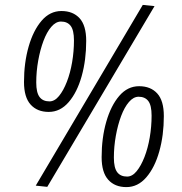

<svg xmlns="http://www.w3.org/2000/svg" viewBox="-20 -755 743 784"><path d="M78 -420Q78 -499 97 -565Q116 -631 150 -670.5Q184 -710 231 -710Q278 -710 305 -680.5Q332 -651 332 -588Q332 -510 313.5 -444Q295 -378 260.5 -338Q226 -298 179 -298Q132 -298 105 -328Q78 -358 78 -420ZM229 -667Q208 -667 189.5 -645.5Q171 -624 157.5 -588Q144 -552 136 -507.5Q128 -463 128 -418Q128 -377 141.5 -359Q155 -341 182 -341Q203 -341 221 -363Q239 -385 253 -421Q267 -457 274.5 -501Q282 -545 282 -590Q282 -632 268.5 -649.5Q255 -667 229 -667ZM173 8 126 3 563 -735 611 -730ZM395 -113Q395 -192 414 -258Q433 -324 467 -363.5Q501 -403 548 -403Q595 -403 622 -373.5Q649 -344 649 -281Q649 -203 630.5 -137Q612 -71 577.5 -31Q543 9 496 9Q449 9 422 -21Q395 -51 395 -113ZM546 -360Q525 -360 506.5 -338.5Q488 -317 474.5 -281Q461 -245 453 -200.5Q445 -156 445 -111Q445 -70 458.5 -52Q472 -34 499 -34Q520 -34 538 -56Q556 -78 570 -114Q584 -150 591.5 -194Q599 -238 599 -283Q599 -325 585.5 -342.5Q572 -360 546 -360Z"/></svg>

Font: Georama SemiCondensed
Style: Italic
Weight: 400
Width: 4
Italic angle: -9°
Designer: Jean-Baptiste Levee
Foundry: Production Type
Version: Version 1.000